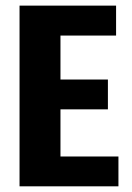

<svg xmlns="http://www.w3.org/2000/svg" viewBox="-20 -656 463 676"><path d="M48.8 -636.2H388.7V-530.8H192.9V-376H359.9V-271H192.9V-105H397V0H48.8Z"/></svg>

Font: Akaash Gobhi
Style: Regular
Weight: 400
Designer: Kulbir Singh Thind, MD
Foundry: Punjab Online
Version: Version 1.200